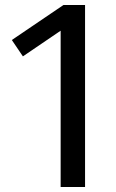

<svg xmlns="http://www.w3.org/2000/svg" viewBox="-20 -743 462 763"><path d="M318 -723H232L27 -584L71 -519L221 -621V0H318Z"/></svg>

Font: Glow Sans SC Condensed Medium
Style: Regular
Weight: 600
Width: 3
Designer: Ryoko NISHIZUKA (kana, bopomofo & ideographs); Paul D. Hunt (Latin, Greek & Cyrillic); Sandoll Communications, Soo-young
Version: Version 0.93